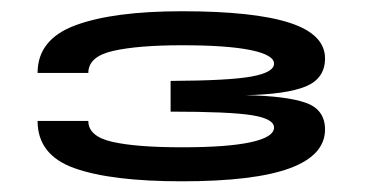

<svg xmlns="http://www.w3.org/2000/svg" viewBox="-20 -702 666 350"><path d="M311.5 -371.5Q182.5 -371.5 115.5 -395.5Q48.5 -419.5 48.5 -481.5H141Q141 -453.5 184.5 -443.5Q228 -433.5 312 -433.5Q395 -433.5 437.2 -442.8Q479.5 -452 479.5 -469.5Q479.5 -485.5 439 -492Q398.5 -498.5 291 -498.5V-554.5Q397.5 -555 438.5 -562.5Q479.5 -570 479.5 -586Q479.5 -602 436.5 -610.8Q393.5 -619.5 312 -619.5Q231.5 -619.5 186.2 -609.2Q141 -599 141 -569H48.5Q48.5 -630.5 117.8 -656Q187 -681.5 311.5 -681.5Q443 -681.5 507.8 -660.5Q572.5 -639.5 572.5 -595.5Q572.5 -559 537.5 -544.5Q502.5 -530 427.5 -528.5Q503 -527 537.8 -514.5Q572.5 -502 572.5 -466Q572.5 -419 508 -395.2Q443.5 -371.5 311.5 -371.5Z"/></svg>

Font: Anybody UltraExpanded Regular
Style: Bold
Weight: 700
Width: 9
Designer: Tyler Finck
Foundry: Etcetera Type Company
Version: Version 1.010; ttfautohint (v1.8.3) -l 8 -r 50 -G 200 -x 14 